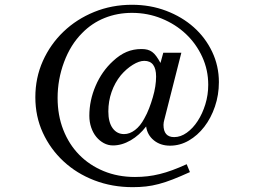

<svg xmlns="http://www.w3.org/2000/svg" viewBox="-20 -773 1066 809"><path d="M780.3 -47.9Q739.3 -29.3 708 -17.1Q676.8 -4.9 648.9 2.4Q621.1 9.8 594.7 12.7Q568.4 15.6 539.1 15.6Q452.1 15.6 377.4 -13.2Q302.7 -42 247.6 -93.3Q192.4 -144.5 160.6 -213.4Q128.9 -282.2 128.9 -363.3Q128.9 -445.3 160.6 -516.1Q192.4 -586.9 247.6 -639.6Q302.7 -692.4 377 -722.7Q451.2 -752.9 536.1 -752.9Q613.3 -752.9 680.2 -727.5Q747.1 -702.1 796.4 -658.2Q845.7 -614.3 874 -554.7Q902.3 -495.1 902.3 -426.8Q902.3 -373 885.7 -324.2Q869.1 -275.4 840.8 -238.8Q812.5 -202.1 775.4 -180.7Q738.3 -159.2 696.3 -159.2Q656.2 -159.2 628.4 -181.6Q600.6 -204.1 595.7 -240.2Q567.4 -203.1 530.3 -181.6Q493.2 -160.2 456.1 -160.2Q435.5 -160.2 417.5 -169.9Q399.4 -179.7 385.7 -196.3Q372.1 -212.9 364.3 -235.8Q356.4 -258.8 356.4 -285.2Q356.4 -349.6 382.8 -411.1Q409.2 -472.7 456.1 -515.6Q484.4 -542 513.2 -554.2Q542 -566.4 576.2 -566.4Q590.8 -566.4 601.6 -563.5Q612.3 -560.5 621.1 -554.2Q629.9 -547.9 638.2 -536.6Q646.5 -525.4 656.2 -507.8L668 -550.8H744.1L671.9 -266.6Q670.9 -262.7 669.9 -257.8Q668.9 -252.9 668.9 -247.1Q668.9 -195.3 713.9 -195.3Q741.2 -195.3 767.1 -213.9Q793 -232.4 813 -263.2Q833 -293.9 845.2 -333.5Q857.4 -373 857.4 -416Q857.4 -478.5 832 -533.7Q806.6 -588.9 763.2 -629.9Q719.7 -670.9 661.1 -694.8Q602.5 -718.8 536.1 -718.8Q474.6 -718.8 420.9 -697.3Q367.2 -675.8 326.2 -633.8Q277.3 -585 250 -511.7Q222.7 -438.5 222.7 -360.4Q222.7 -287.1 246.6 -226.1Q270.5 -165 313.5 -121.1Q356.4 -77.1 416.5 -52.2Q476.6 -27.3 548.8 -27.3Q576.2 -27.3 601.6 -30.3Q627 -33.2 652.8 -39.6Q678.7 -45.9 706.5 -56.2Q734.4 -66.4 766.6 -81.1ZM587.9 -516.6Q566.4 -516.6 539.6 -500Q512.7 -483.4 489.3 -456.1Q463.9 -424.8 450.2 -385.7Q436.5 -346.7 436.5 -303.7Q436.5 -257.8 454.6 -232.9Q472.7 -208 502.9 -208Q526.4 -208 548.8 -225.1Q571.3 -242.2 587.9 -273.4Q599.6 -293.9 608.4 -316.9Q617.2 -339.8 624 -363.3Q630.9 -386.7 634.3 -408.7Q637.7 -430.7 637.7 -450.2Q637.7 -516.6 587.9 -516.6Z"/></svg>

Font: Jomolhari
Style: Regular
Weight: 400
Designer: Christopher J. Fynn
Foundry: Christopher  J.  Fynn (Karma Drubgy¸ Tenzin).
Version: Version 1.000